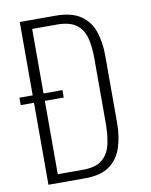

<svg xmlns="http://www.w3.org/2000/svg" viewBox="-89 -876 739 941"><g transform="rotate(-10 280.5 -405.0)"><path d="M75 0V-408H9V-445H75V-810H252Q333 -810 378 -779Q423 -748 441 -695Q459 -642 459 -577V-241Q459 -172 441 -117.5Q423 -63 379.5 -31.5Q336 0 257 0ZM129 -43H254Q320 -43 352 -71Q384 -99 394 -145.5Q404 -192 404 -247V-573Q404 -632 392 -675.5Q380 -719 347 -742.5Q314 -766 252 -766H129V-445H223V-408H129Z"/></g></svg>

Font: Oswald ExtraLight
Style: Regular
Weight: 250
Designer: Vernon Adams
Foundry: Vernon Adams
Version: Version 4.103;gftools[0.9.33.dev8+g029e19f]